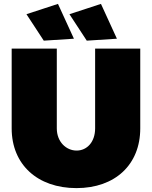

<svg xmlns="http://www.w3.org/2000/svg" viewBox="-20 -951 781 987"><path d="M278 -931 116 -878 205 -742 360 -752ZM499 -931 337 -878 426 -742 581 -752ZM272 -291V-701H40V-291C40 -105 173 16 373 16C572 16 701 -105 701 -291V-701H469V-291C469 -221 427 -177 374 -177C320 -177 272 -222 272 -291Z"/></svg>

Font: Montserrat-Arabic Black
Style: Regular
Weight: 900
Designer: Mohamed Gaber
Foundry: Kief Type Foundry
Version: Version 5.008;PS 005.008;hotconv 1.0.88;makeotf.lib2.5.64775